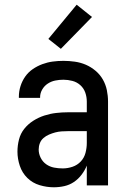

<svg xmlns="http://www.w3.org/2000/svg" viewBox="-20 -786 540 814"><path d="M208 8Q178 8 148 -1Q118 -10 96 -31.5Q74 -53 64 -83Q54 -113 54 -143Q54 -169 60.5 -194.5Q67 -220 83 -240Q99 -260 121 -274Q143 -288 167.5 -296Q192 -304 217.5 -307Q243 -310 269 -310H348V-355Q348 -375 341.5 -393.5Q335 -412 320.5 -425Q306 -438 287 -443Q268 -448 249 -448Q231 -448 214 -444.5Q197 -441 182.5 -431.5Q168 -422 159 -406.5Q150 -391 150 -374V-371H60V-376Q60 -399 67 -421Q74 -443 87 -461.5Q100 -480 119 -493Q138 -506 159.5 -514Q181 -522 203.5 -525Q226 -528 249 -528Q273 -528 297.5 -524.5Q322 -521 344 -511.5Q366 -502 385 -486Q404 -470 416 -449Q428 -428 433 -404Q438 -380 438 -355V0H348V-84Q340 -64 326 -45.5Q312 -27 293.5 -14.5Q275 -2 253 3Q231 8 208 8ZM246 -72Q267 -72 287.5 -79Q308 -86 322.5 -101.5Q337 -117 342.5 -138Q348 -159 348 -180V-230H269Q255 -230 241 -229Q227 -228 214 -224.5Q201 -221 188 -215.5Q175 -210 164.5 -201Q154 -192 149 -179Q144 -166 144 -152Q144 -134 152.5 -117Q161 -100 176 -89.5Q191 -79 209 -75.5Q227 -72 246 -72ZM238 -579 185 -621 305 -766 370 -714Z"/></svg>

Font: Iosevka Custom Medium
Style: Regular
Weight: 500
Monospace: yes
Designer: Belleve Invis
Foundry: Belleve Invis
Version: Version 32.5.0; ttfautohint (v1.8.4)